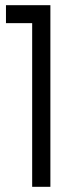

<svg xmlns="http://www.w3.org/2000/svg" viewBox="-20 -720 253 740"><path d="M174.2 -700V0H104V-630.8H3V-700Z"/></svg>

Font: Myanmar KatKuu
Style: Regular
Weight: 400
Designer: Khon Soe Zaw Thu
Foundry: MPUA
Version: Version 1.00 September 13, 2016, initial release